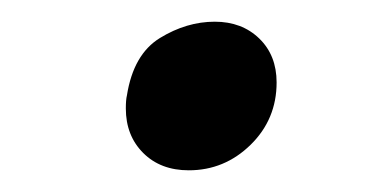

<svg xmlns="http://www.w3.org/2000/svg" viewBox="-20 -444 340 177"><path d="M97 -356Q96 -352 96 -344Q96 -319 112 -303Q128 -287 154 -287Q187 -287 211 -310.5Q235 -334 235 -368Q235 -393 219 -408.5Q203 -424 178 -424Q152 -424 127.5 -409Q103 -394 97 -356Z"/></svg>

Font: Geom
Style: Italic
Weight: 400
Italic angle: -10°
Version: Version 1.102